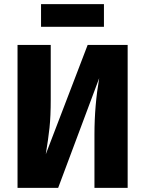

<svg xmlns="http://www.w3.org/2000/svg" viewBox="-20 -911 703 931"><path d="M484 -891H179V-781H484ZM599 -693H405L202 -163C210 -212 216 -254 220 -291C224 -328 226 -374 226 -429V-693H65V0H262L461 -532C446 -445 438 -354 438 -259V0H599Z"/></svg>

Font: Fira Sans
Style: Bold
Weight: 700
Designer: Carrois Corporate & Edenspiekermann AG
Foundry: Carrois Corporate GbR & Edenspiekermann AG
Version: Version 4.203